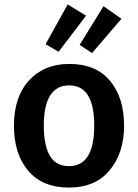

<svg xmlns="http://www.w3.org/2000/svg" viewBox="-20 -833 624 868"><path d="M292 15Q172 15 107.5 -61Q43 -137 43 -265Q43 -395 111.5 -469.5Q180 -544 293 -544Q414 -544 477.5 -467.5Q541 -391 541 -265Q541 -142 476 -63.5Q411 15 292 15ZM292 -82Q406 -82 406 -265Q406 -447 293 -447Q178 -447 178 -265Q178 -175 205.5 -128.5Q233 -82 292 -82ZM245 -599 186 -633 286 -813 369 -762ZM396 -593 340 -630 448 -805 529 -748Z"/></svg>

Font: Trujillo Medium
Style: Regular
Weight: 500
Designer: Fira Sans original fonts by bBox Type GmbH, Carrois Corporate GbR, & Edenspiekermann AG / Changes by Cristiano Sobral
Foundry: Fira Sans original fonts by bBox Type GmbH, Carrois Corporate GbR, & Edenspiekermann AG / Changes by Cristiano Sobral
Version: Version 4.301;October 17, 2021;FontCreator 14.0.0.2814 64-bi